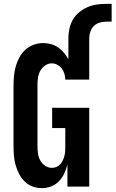

<svg xmlns="http://www.w3.org/2000/svg" viewBox="-20 -966 598 994"><path d="M197 8Q172 8 148.5 -0.5Q125 -9 107.5 -26.5Q90 -44 78.5 -66.5Q67 -89 60.5 -112.5Q54 -136 52 -161Q50 -186 50 -210V-525Q50 -550 52.5 -575Q55 -600 62 -624Q69 -648 81 -670Q93 -692 112 -709Q131 -726 155 -734.5Q179 -743 204 -743Q224 -743 244 -737.5Q264 -732 281 -720.5Q298 -709 311 -693Q324 -677 334 -659V-768Q334 -793 339.5 -818Q345 -843 357.5 -864.5Q370 -886 390 -902.5Q410 -919 433 -929Q456 -939 481 -942.5Q506 -946 532 -946H558V-854H532Q514 -854 496.5 -849Q479 -844 466.5 -832Q454 -820 448 -803Q442 -786 442 -768V-554H318Q318 -569 313.5 -584Q309 -599 300 -611Q291 -623 277 -630.5Q263 -638 248 -638Q229 -638 213 -626.5Q197 -615 188 -598.5Q179 -582 176.5 -563Q174 -544 174 -525V-210Q174 -191 176.5 -172Q179 -153 188 -136Q197 -119 213.5 -108Q230 -97 249 -97Q261 -97 273 -102Q285 -107 293 -116.5Q301 -126 306 -137.5Q311 -149 314 -161Q317 -173 317.5 -185.5Q318 -198 318 -210V-303H250V-408H442V0H329V-114Q323 -90 312.5 -67.5Q302 -45 285 -27.5Q268 -10 245 -1Q222 8 197 8Z"/></svg>

Font: Iosevka Curly Extrabold
Style: Regular
Weight: 800
Monospace: yes
Designer: Belleve Invis
Foundry: Belleve Invis
Version: Version 22.1.2; ttfautohint (v1.8.4)